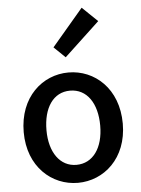

<svg xmlns="http://www.w3.org/2000/svg" viewBox="-60 -941 734 1000"><g transform="rotate(-5 307.0 -440.5)"><path d="M241 -701 300 -644 485 -817 405 -894ZM307 13C443 13 566 -93 566 -274C566 -458 443 -564 307 -564C171 -564 48 -458 48 -274C48 -93 171 13 307 13ZM307 -81C222 -81 167 -158 167 -274C167 -391 219 -469 307 -469C395 -469 448 -391 448 -274C448 -158 394 -81 307 -81Z"/></g></svg>

Font: Spoqa Han Sans Neo Medium
Style: Regular
Weight: 500
Designer: [Spoqa Han Sans Neo] Dong-huui Kim ___ Younghwa Kang ___ Yujin Lee ___ [Noto Sans] Ryoko NISHIZUKA ____ (kana & ideograp
Foundry: Spoqa (http://www.spoqa-han-sans.com)
Version: Version 1.100;hotconv 1.0.109;makeotfexe 2.5.65596